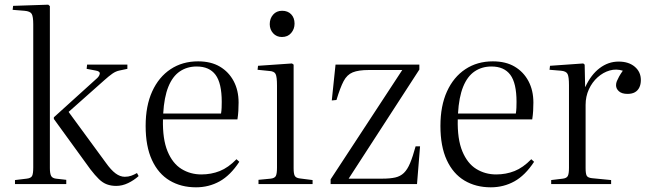

<svg xmlns="http://www.w3.org/2000/svg" viewBox="-20 -786 2774 820"><path d="M476 8Q455 8 437 1.5Q419 -5 402.5 -21Q386 -37 366 -63L210 -278V-285L389 -447Q404 -459 406 -470.5Q408 -482 387 -485L350 -492L352 -510H524V-492L491 -485Q475 -482 460 -471.5Q445 -461 425 -443L273 -308L432 -91Q454 -60 473.5 -45.5Q493 -31 513 -31Q528 -31 540.5 -35.5Q553 -40 565 -47L572 -34Q552 -16 527 -4Q502 8 476 8ZM44 0V-17L94 -23Q112 -25 117 -34.5Q122 -44 122 -71V-682Q122 -715 115.5 -726.5Q109 -738 84 -740L34 -744L36 -761L186 -766L193 -760V-68Q193 -46 198 -35.5Q203 -25 219 -23L263 -18V0Z M817 14Q753 14 704.5 -15Q656 -44 629 -102.5Q602 -161 602 -248Q602 -334 630 -395.5Q658 -457 708.5 -490.5Q759 -524 826 -524Q881 -524 919 -501.5Q957 -479 978 -439.5Q999 -400 999 -348Q999 -331 998 -313Q997 -295 994 -276H676Q674 -192 695.5 -140Q717 -88 755 -64.5Q793 -41 840 -41Q882 -41 918.5 -55.5Q955 -70 990 -106L1002 -95Q964 -37 918 -11.5Q872 14 817 14ZM677 -301H924Q926 -313 926.5 -325.5Q927 -338 927 -351Q927 -431 900.5 -466.5Q874 -502 820 -502Q779 -502 748 -481Q717 -460 699 -415.5Q681 -371 677 -301Z M1084 0V-18L1136 -23Q1153 -25 1158 -34.5Q1163 -44 1163 -70V-421Q1163 -458 1157 -470Q1151 -482 1129 -483L1080 -488L1082 -505L1227 -515L1234 -510V-67Q1234 -44 1239 -35Q1244 -26 1260 -24L1315 -17V0ZM1184 -628Q1161 -628 1146.5 -644Q1132 -660 1132 -683Q1132 -707 1146.5 -723.5Q1161 -740 1185 -740Q1209 -740 1223.5 -725Q1238 -710 1238 -685Q1238 -662 1223.5 -645Q1209 -628 1184 -628Z M1392 0V-20L1698 -487H1555Q1511 -487 1486.5 -477Q1462 -467 1447.5 -439.5Q1433 -412 1417 -359L1397 -357L1413 -510H1771V-489L1469 -23H1612Q1646 -23 1668 -28Q1690 -33 1705 -47.5Q1720 -62 1731.5 -89.5Q1743 -117 1755 -161H1774L1761 0Z M2076 14Q2012 14 1963.5 -15Q1915 -44 1888 -102.5Q1861 -161 1861 -248Q1861 -334 1889 -395.5Q1917 -457 1967.5 -490.5Q2018 -524 2085 -524Q2140 -524 2178 -501.5Q2216 -479 2237 -439.5Q2258 -400 2258 -348Q2258 -331 2257 -313Q2256 -295 2253 -276H1935Q1933 -192 1954.5 -140Q1976 -88 2014 -64.5Q2052 -41 2099 -41Q2141 -41 2177.5 -55.5Q2214 -70 2249 -106L2261 -95Q2223 -37 2177 -11.5Q2131 14 2076 14ZM1936 -301H2183Q2185 -313 2185.5 -325.5Q2186 -338 2186 -351Q2186 -431 2159.5 -466.5Q2133 -502 2079 -502Q2038 -502 2007 -481Q1976 -460 1958 -415.5Q1940 -371 1936 -301Z M2334 0V-17L2384 -23Q2400 -25 2405 -34.5Q2410 -44 2410 -69V-422Q2410 -458 2404 -470Q2398 -482 2376 -484L2327 -488L2329 -505L2471 -515L2477 -510L2479 -415H2480Q2504 -467 2541 -495Q2578 -523 2622 -523Q2665 -523 2691 -501Q2717 -479 2717 -444Q2717 -426 2710.5 -412.5Q2704 -399 2691.5 -392Q2679 -385 2660 -385Q2636 -385 2623.5 -396Q2611 -407 2611 -422Q2611 -431 2614.5 -439.5Q2618 -448 2624 -459Q2630 -470 2640 -484Q2612 -493 2584 -485Q2556 -477 2532.5 -456Q2509 -435 2495 -404.5Q2481 -374 2481 -338V-68Q2481 -45 2485.5 -36Q2490 -27 2508 -25L2590 -17V0Z"/></svg>

Font: Literata 60pt Light
Style: Regular
Weight: 300
Designer: Latin by Veronika Burian and Jose Scaglione. Greek by Irene Vlachou. Cyrillic by Vera Evstafieva.
Foundry: TypeTogether
Version: Version 3.103;gftools[0.9.29]